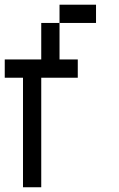

<svg xmlns="http://www.w3.org/2000/svg" viewBox="-20 -789 502 809"><path d="M76.9 0V-461.5H0V-538.5H153.8V-692.3H230.8V-538.5H307.7V-461.5H153.8V0ZM230.8 -692.3V-769.2H384.6V-692.3Z"/></svg>

Font: Mintsoda - Lime Green 13x16
Style: Regular
Weight: 400
Designer: Mintsoda-15
Version: Version 1.0